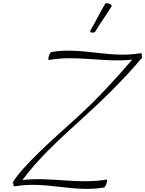

<svg xmlns="http://www.w3.org/2000/svg" viewBox="-20 -1151 912 1204"><path d="M578 -954C610 -1008 648 -1059 680 -1112C683 -1116 677 -1123 666 -1127C655 -1132 644 -1132 640 -1128C608 -1074 582 -1019 550 -966C544 -958 545 -950 553 -947C561 -944 572 -947 578 -954ZM75 17C269 -16 438 57 632 25C637 24 644 12 648 -1C653 -15 652 -25 648 -25C466 6 300 -43 121 -22C210 -146 349 -275 475 -389C615 -515 749 -645 870 -788C873 -790 872 -795 868 -800L869 -802C872 -812 868 -819 860 -817C665 -784 497 -857 302 -825C297 -824 290 -812 286 -799C282 -785 282 -775 287 -775C467 -806 631 -758 809 -777C699 -649 585 -525 459 -411C317 -283 121 -109 61 -9C58 -6 60 -2 65 2C62 12 66 19 75 17Z"/></svg>

Font: Nupuram Thin Italic
Style: Regular
Weight: 100
Designer: Santhosh Thottingal (santhosh.thottingal@gmail.com)
Foundry: SMC
Version: Version 1.000